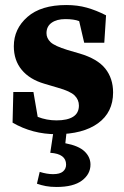

<svg xmlns="http://www.w3.org/2000/svg" viewBox="-20 -519 495 764"><path d="M204 15Q109 15 30 -31L33 -153H113L130 -54Q148 -47 166.5 -43.5Q185 -40 205 -40Q248 -40 271 -54.5Q294 -69 294 -99Q294 -122 277 -139Q260 -156 210 -170L156 -186Q98 -203 66.5 -241Q35 -279 35 -335Q35 -404 89 -451.5Q143 -499 244 -499Q288 -499 325.5 -488.5Q363 -478 402 -458L395 -349H315L295 -435Q274 -443 240 -443Q206 -443 185.5 -428.5Q165 -414 165 -387Q165 -367 181 -351.5Q197 -336 249 -320L297 -306Q368 -285 399 -246Q430 -207 430 -151Q430 -72 370 -28.5Q310 15 204 15ZM180 89 194 -4H246L240 51Q293 61 316.5 83.5Q340 106 340 136Q340 174 306 199.5Q272 225 205 225Q181 225 162.5 221.5Q144 218 127 212L138 165Q167 174 191 174Q218 174 230.5 163.5Q243 153 243 136Q243 93 180 89Z"/></svg>

Font: Source Serif 4
Style: Bold
Weight: 700
Designer: Frank Grießhammer
Foundry: Adobe
Version: Version 4.005;hotconv 1.1.0;makeotfexe 2.6.0